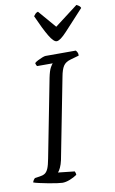

<svg xmlns="http://www.w3.org/2000/svg" viewBox="-110 -1004 632 1057"><g transform="rotate(-10 205.5 -475.5)"><path d="M151 0Q143 0 121 -3Q99 -6 73 -11Q47 -16 24.5 -21Q2 -26 -8 -30Q-6 -37 -2 -43Q2 -49 6 -52L33 -56Q50 -58 61.5 -65Q73 -72 81 -90Q89 -108 96 -146L181 -582Q189 -621 198.5 -637.5Q208 -654 212 -657H125Q122 -660 120 -664.5Q118 -669 117 -675Q123 -681 135.5 -687.5Q148 -694 161 -699Q174 -704 180 -704H349Q353 -700 357 -692.5Q361 -685 360 -674L314 -661Q284 -653 271.5 -633.5Q259 -614 252 -575L164 -124Q159 -101 151 -84Q143 -67 136 -60L228 -50Q229 -48 231 -42.5Q233 -37 233 -30Q216 -18 193 -9Q170 0 151 0ZM255 -773Q238 -773 214 -813Q190 -853 156 -930Q161 -937 166 -942.5Q171 -948 181 -951L266 -852L396 -951Q417 -941 419 -930Q350 -855 312 -814Q274 -773 255 -773Z"/></g></svg>

Font: Texturina Extralight
Style: Italic
Weight: 200
Italic angle: -11°
Designer: Guillermo Torres Carreño
Foundry: Omnibus-Type
Version: Version 1.002; ttfautohint (v1.8.3)